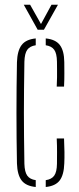

<svg xmlns="http://www.w3.org/2000/svg" viewBox="-20 -762 324 787"><path d="M49.5 -92Q48.5 -142.5 48 -194.8Q47.5 -247 47.5 -299.5Q47.5 -352 48 -404.2Q48.5 -456.5 49.5 -507Q51 -554 68.5 -577.2Q86 -600.5 126.5 -604.5V-576.5Q102.5 -573 91.8 -558Q81 -543 80 -509Q79 -448 78.5 -397.5Q78 -347 78 -299.8Q78 -252.5 78.5 -202Q79 -151.5 80 -90.5Q81 -57 91.8 -42Q102.5 -27 126.5 -23.5V4.5Q86 0.5 68.5 -22.5Q51 -45.5 49.5 -92ZM167.5 4.5V-23.5Q191.5 -27 202.2 -42Q213 -57 213.5 -90.5Q213.5 -113 213.8 -138.2Q214 -163.5 212.5 -194.5H242.5Q244 -164.5 244.2 -139Q244.5 -113.5 243.5 -92Q242 -45.5 224.8 -22.5Q207.5 0.5 167.5 4.5ZM212.5 -407Q213.5 -427 213.8 -444.8Q214 -462.5 213.8 -478.8Q213.5 -495 213.5 -509Q213 -543 202.2 -558Q191.5 -573 167.5 -576.5V-604.5Q208 -600.5 225.5 -577.2Q243 -554 243.5 -507.5Q243.5 -487 243.8 -462Q244 -437 242.5 -407ZM134.5 -640 77.5 -742.5H103.5L148 -663.5L191 -742.5H217.5L160 -640Z"/></svg>

Font: Big Shoulders Stencil Display ExtraLight
Style: Regular
Weight: 250
Designer: Patric King
Foundry: XO Type Co
Version: Version 2.001